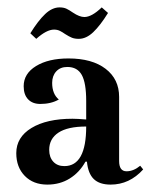

<svg xmlns="http://www.w3.org/2000/svg" viewBox="-20 -490 407 519"><path d="M89 -209Q68 -209 56 -221.5Q44 -234 44 -257Q44 -291 77.5 -311.5Q111 -332 165 -332Q229 -332 265.5 -304Q302 -276 302 -228V-55Q302 -27 322 -27Q341 -27 359 -42L367 -32Q330 9 279 9Q249 9 233.5 -6Q218 -21 215 -53H211Q195 -24 168.5 -7.5Q142 9 108 9Q70 9 47 -14.5Q24 -38 24 -76Q24 -119 65 -144Q106 -169 176 -169Q189 -169 213 -167V-217Q213 -266 201 -287.5Q189 -309 162 -309Q143 -309 132 -297Q121 -285 121 -266Q121 -236 139 -221Q118 -209 89 -209ZM213 -148Q163 -148 138 -131.5Q113 -115 113 -85Q113 -65 124 -53Q135 -41 154 -41Q213 -41 213 -148ZM193 -385Q182 -385 174.5 -388Q167 -391 156 -398Q149 -403 142 -406.5Q135 -410 126 -410Q106 -410 78 -385L62 -400Q83 -434 102 -452Q121 -470 141 -470Q152 -470 159.5 -466.5Q167 -463 177 -456Q195 -444 208 -444Q228 -444 255 -470L272 -455Q251 -421 232 -403Q213 -385 193 -385Z"/></svg>

Font: Katibeh
Style: Regular
Weight: 400
Designer: Arabic design by Kourosh Beigpour, Latin design by Eduardo Tunni, engineering by Lasse Fister
Version: Version 1.000